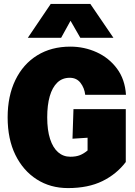

<svg xmlns="http://www.w3.org/2000/svg" viewBox="-20 -948 690 980"><path d="M327 12Q237 12 167.5 -32.5Q98 -77 58.5 -157.5Q19 -238 19 -349Q19 -458 58.5 -539.5Q98 -621 170 -665.5Q242 -710 339 -710Q410 -710 473 -681.5Q536 -653 577 -598Q618 -543 623 -464H415Q411 -499 391 -525Q371 -551 336 -551Q298 -551 272.5 -526.5Q247 -502 234 -457Q221 -412 221 -349Q221 -284 235.5 -239Q250 -194 276.5 -171Q303 -148 339 -148Q368 -148 388 -156Q408 -164 427 -180V-245L350 -240L355 -391H622V-121Q575 -59 502.5 -23.5Q430 12 327 12ZM122 -755 239 -928H441L559 -755H390L340 -842L292 -755Z"/></svg>

Font: Azeret Mono Thin ExtraBold
Style: Regular
Weight: 800
Version: Version 1.002